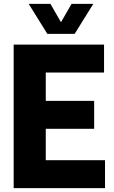

<svg xmlns="http://www.w3.org/2000/svg" viewBox="-20 -970 588 990"><path d="M50.5 0V-740H516.5V-596H216V-450H465.5V-306H216V-144H521.5V0ZM224 -795.5 128 -950H240L294.5 -855.5L349 -950H461L365 -795.5Z"/></svg>

Font: Encode Sans Condensed ExtraBold
Style: Regular
Weight: 800
Width: 3
Designer: Multiple Designers
Foundry: Impallari Type
Version: Version 3.000; ttfautohint (v1.8.3) -l 8 -r 50 -G 200 -x 14 